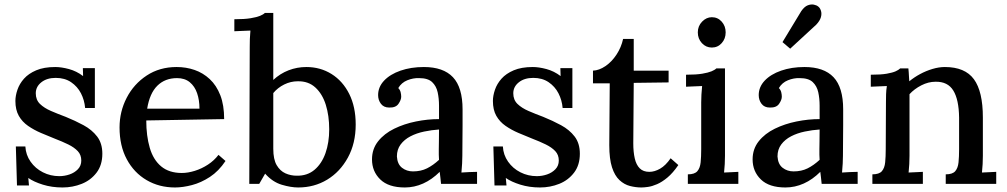

<svg xmlns="http://www.w3.org/2000/svg" viewBox="-20 -812 4447 848"><path d="M256 16Q209 16 169 3.5Q129 -9 105 -26L108 7H55L50 -165H92Q94 -128 115 -98Q136 -68 169.5 -51Q203 -34 242 -34Q265 -34 287 -41.5Q309 -49 324 -64.5Q339 -80 339 -103Q339 -128 323.5 -144.5Q308 -161 281.5 -174Q255 -187 221 -200Q191 -212 160.5 -225Q130 -238 104 -256Q78 -274 63 -300.5Q48 -327 48 -366Q48 -389 57 -415.5Q66 -442 86 -464.5Q106 -487 140 -501.5Q174 -516 224 -516Q251 -516 284.5 -507Q318 -498 347 -476L346 -511H399V-335H356Q353 -370 337.5 -400Q322 -430 294 -449Q266 -468 226 -468Q187 -468 162.5 -448.5Q138 -429 138 -400Q138 -371 156.5 -353Q175 -335 205 -322Q235 -309 270 -296Q312 -279 349 -259Q386 -239 409 -209Q432 -179 432 -133Q432 -83 406.5 -49.5Q381 -16 341 0Q301 16 256 16Z M753 16Q683 16 627.5 -16.5Q572 -49 540 -108.5Q508 -168 508 -249Q508 -319 539.5 -380Q571 -441 628 -478.5Q685 -516 760 -516Q802 -516 839.5 -503Q877 -490 906.5 -462.5Q936 -435 953 -391.5Q970 -348 970 -286L626 -280Q626 -212 641.5 -159Q657 -106 692 -77Q727 -48 783 -48Q810 -48 840.5 -57.5Q871 -67 898.5 -85Q926 -103 945 -128L976 -101Q946 -56 907 -30.5Q868 -5 827.5 5.5Q787 16 753 16ZM630 -332H861Q861 -370 850.5 -400.5Q840 -431 818 -449Q796 -467 762 -467Q709 -467 675 -433.5Q641 -400 630 -332Z M1083 -605Q1083 -622 1083.5 -639.5Q1084 -657 1086 -677Q1068 -676 1049.5 -675.5Q1031 -675 1015 -674V-727Q1060 -727 1087 -731.5Q1114 -736 1128.5 -742Q1143 -748 1150 -755H1187V-459Q1217 -487 1254.5 -501.5Q1292 -516 1333 -516Q1395 -516 1444.5 -485Q1494 -454 1522.5 -397Q1551 -340 1551 -262Q1551 -179 1516.5 -116Q1482 -53 1425 -18.5Q1368 16 1297 16Q1265 16 1224.5 4Q1184 -8 1151 -45L1125 0H1081ZM1187 -155Q1187 -108 1202 -82.5Q1217 -57 1240.5 -46.5Q1264 -36 1290 -36Q1337 -35 1369 -62Q1401 -89 1417.5 -135.5Q1434 -182 1434 -241Q1434 -301 1419 -349Q1404 -397 1373 -425.5Q1342 -454 1295 -453Q1264 -453 1235.5 -439Q1207 -425 1187 -401Z M1928 0Q1926 -16 1925 -28Q1924 -40 1922 -53Q1888 -19 1849 -1.5Q1810 16 1768 16Q1696 16 1659.5 -19.5Q1623 -55 1623 -108Q1623 -154 1650 -188Q1677 -222 1721 -243.5Q1765 -265 1817 -275.5Q1869 -286 1919 -286V-345Q1919 -377 1913 -404.5Q1907 -432 1888.5 -449.5Q1870 -467 1831 -467Q1805 -468 1779 -457.5Q1753 -447 1739 -423Q1747 -415 1749.5 -404.5Q1752 -394 1752 -385Q1752 -371 1740 -353.5Q1728 -336 1699 -337Q1675 -337 1662.5 -353.5Q1650 -370 1650 -392Q1650 -428 1676.5 -456Q1703 -484 1749 -500Q1795 -516 1852 -516Q1938 -516 1980.5 -471Q2023 -426 2023 -329Q2023 -293 2023 -260Q2023 -227 2022.5 -194Q2022 -161 2022 -124Q2022 -109 2021 -90Q2020 -71 2018 -50Q2035 -51 2053 -52Q2071 -53 2087 -53V0ZM1919 -240Q1887 -238 1853.5 -231Q1820 -224 1793 -210Q1766 -196 1749.5 -174Q1733 -152 1733 -121Q1735 -87 1755.5 -71Q1776 -55 1804 -55Q1839 -55 1866 -68.5Q1893 -82 1919 -106Q1918 -117 1918 -128.5Q1918 -140 1918 -153Q1918 -162 1918.5 -186.5Q1919 -211 1919 -240Z M2365 16Q2318 16 2278 3.5Q2238 -9 2214 -26L2217 7H2164L2159 -165H2201Q2203 -128 2224 -98Q2245 -68 2278.5 -51Q2312 -34 2351 -34Q2374 -34 2396 -41.5Q2418 -49 2433 -64.5Q2448 -80 2448 -103Q2448 -128 2432.5 -144.5Q2417 -161 2390.5 -174Q2364 -187 2330 -200Q2300 -212 2269.5 -225Q2239 -238 2213 -256Q2187 -274 2172 -300.5Q2157 -327 2157 -366Q2157 -389 2166 -415.5Q2175 -442 2195 -464.5Q2215 -487 2249 -501.5Q2283 -516 2333 -516Q2360 -516 2393.5 -507Q2427 -498 2456 -476L2455 -511H2508V-335H2465Q2462 -370 2446.5 -400Q2431 -430 2403 -449Q2375 -468 2335 -468Q2296 -468 2271.5 -448.5Q2247 -429 2247 -400Q2247 -371 2265.5 -353Q2284 -335 2314 -322Q2344 -309 2379 -296Q2421 -279 2458 -259Q2495 -239 2518 -209Q2541 -179 2541 -133Q2541 -83 2515.5 -49.5Q2490 -16 2450 0Q2410 16 2365 16Z M2813 16Q2788 16 2762.5 9.5Q2737 3 2716 -16.5Q2695 -36 2683 -73Q2671 -110 2671 -171L2673 -444H2599V-500Q2626 -501 2654 -520Q2682 -539 2703 -571Q2724 -603 2732 -640H2779V-500H2933V-448L2779 -446L2777 -179Q2777 -141 2783.5 -112.5Q2790 -84 2805.5 -68.5Q2821 -53 2848 -53Q2871 -53 2895.5 -67Q2920 -81 2942 -113L2976 -83Q2952 -48 2928 -28Q2904 -8 2882 1.5Q2860 11 2842 13.5Q2824 16 2813 16Z M3018 -42Q3048 -42 3060 -56Q3072 -70 3074.5 -95Q3077 -120 3077 -153V-360Q3077 -377 3078 -394.5Q3079 -412 3081 -432Q3064 -431 3045 -430.5Q3026 -430 3010 -429V-482Q3055 -482 3081.5 -486.5Q3108 -491 3122.5 -497Q3137 -503 3144 -510H3182V-124Q3182 -106 3181 -87.5Q3180 -69 3178 -50Q3194 -51 3210.5 -51.5Q3227 -52 3241 -53V0H3018ZM3124 -602Q3098 -602 3080 -621.5Q3062 -641 3062 -669Q3062 -697 3081 -716.5Q3100 -736 3124 -736Q3150 -736 3167.5 -716.5Q3185 -697 3185 -669Q3185 -641 3167.5 -621.5Q3150 -602 3124 -602Z M3609 0Q3607 -16 3606 -28Q3605 -40 3603 -53Q3569 -19 3530 -1.5Q3491 16 3449 16Q3377 16 3340.5 -19.5Q3304 -55 3304 -108Q3304 -154 3331 -188Q3358 -222 3402 -243.5Q3446 -265 3498 -275.5Q3550 -286 3600 -286V-345Q3600 -377 3594 -404.5Q3588 -432 3569.5 -449.5Q3551 -467 3512 -467Q3486 -468 3460 -457.5Q3434 -447 3420 -423Q3428 -415 3430.5 -404.5Q3433 -394 3433 -385Q3433 -371 3421 -353.5Q3409 -336 3380 -337Q3356 -337 3343.5 -353.5Q3331 -370 3331 -392Q3331 -428 3357.5 -456Q3384 -484 3430 -500Q3476 -516 3533 -516Q3619 -516 3661.5 -471Q3704 -426 3704 -329Q3704 -293 3704 -260Q3704 -227 3703.5 -194Q3703 -161 3703 -124Q3703 -109 3702 -90Q3701 -71 3699 -50Q3716 -51 3734 -52Q3752 -53 3768 -53V0ZM3600 -240Q3568 -238 3534.5 -231Q3501 -224 3474 -210Q3447 -196 3430.5 -174Q3414 -152 3414 -121Q3416 -87 3436.5 -71Q3457 -55 3485 -55Q3520 -55 3547 -68.5Q3574 -82 3600 -106Q3599 -117 3599 -128.5Q3599 -140 3599 -153Q3599 -162 3599.5 -186.5Q3600 -211 3600 -240ZM3470 -597 3436 -626 3519 -763Q3533 -783 3547.5 -788.5Q3562 -794 3574.5 -791.5Q3587 -789 3594 -783Q3602 -777 3606 -764Q3610 -751 3605.5 -735.5Q3601 -720 3585 -703Z M3833 0V-42Q3863 -42 3875 -56Q3887 -70 3889.5 -95Q3892 -120 3892 -153L3893 -361Q3893 -377 3893.5 -395.5Q3894 -414 3897 -432Q3879 -431 3860.5 -430.5Q3842 -430 3826 -429V-482Q3871 -482 3896.5 -486.5Q3922 -491 3935.5 -497Q3949 -503 3956 -510H3992Q3993 -501 3993.5 -493Q3994 -485 3994.5 -476Q3995 -467 3996 -453Q4018 -471 4044 -485Q4070 -499 4098.5 -507.5Q4127 -516 4153 -516Q4242 -516 4281.5 -462Q4321 -408 4321 -293V-124Q4321 -106 4320 -87.5Q4319 -69 4317 -50Q4333 -51 4349.5 -51.5Q4366 -52 4380 -53V0H4157V-42Q4187 -42 4199 -56Q4211 -70 4213.5 -95Q4216 -120 4216 -153V-293Q4215 -372 4190.5 -412Q4166 -452 4112 -451Q4080 -451 4049 -435Q4018 -419 3997 -396Q3997 -386 3997 -374.5Q3997 -363 3997 -351V-124Q3997 -106 3996 -87.5Q3995 -69 3993 -50Q4009 -51 4025.5 -51.5Q4042 -52 4056 -53V0Z"/></svg>

Font: Lora Medium
Style: Regular
Weight: 500
Designer: Olga Karpushina, Alexei Vanyashin (Cyrillic)
Foundry: Cyreal
Version: Version 3.004